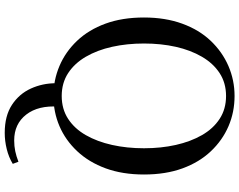

<svg xmlns="http://www.w3.org/2000/svg" viewBox="-120 -669 1012 812"><g transform="rotate(90 386.0 -263.0)"><path d="M542 223Q470 223 423.5 192.5Q377 162 354.5 112.5Q332 63 332 7V-5H431Q425 81 464.5 132Q504 183 574 183Q598 183 619.5 178.5Q641 174 664 165L673 189Q645 206 610.5 214.5Q576 223 542 223ZM386 17Q319 17 259 -8.5Q199 -34 152.5 -83Q106 -132 80 -203Q54 -274 54 -366Q54 -456 80 -527.5Q106 -599 152.5 -648Q199 -697 259 -723Q319 -749 386 -749Q454 -749 513.5 -723.5Q573 -698 619.5 -649Q666 -600 692 -529Q718 -458 718 -366Q718 -275 692 -204Q666 -133 619.5 -83.5Q573 -34 513.5 -8.5Q454 17 386 17ZM386 -18Q441 -18 482.5 -45Q524 -72 551.5 -120Q579 -168 593 -231Q607 -294 607 -366Q607 -438 593 -500.5Q579 -563 551.5 -611Q524 -659 482.5 -686Q441 -713 386 -713Q331 -713 289.5 -686Q248 -659 220 -611Q192 -563 178 -500.5Q164 -438 164 -366Q164 -294 178 -231Q192 -168 220 -120Q248 -72 289.5 -45Q331 -18 386 -18Z"/></g></svg>

Font: Noto Serif TC ExtraLight Medium
Style: Regular
Weight: 500
Version: Version 2.002-H1;hotconv 1.1.0;makeotfexe 2.6.0